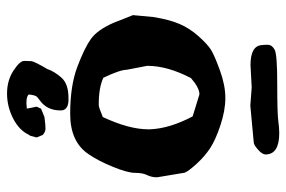

<svg xmlns="http://www.w3.org/2000/svg" viewBox="-155 -470 821 551"><g transform="rotate(90 255.5 -194.5)"><path d="M166.5 -502.9Q111.8 -502.9 109.4 -535.2Q108.4 -541 108.6 -553Q108.9 -564.9 122.8 -572.3Q136.7 -579.6 220.2 -579.6Q303.7 -579.6 325.9 -582.5Q348.1 -585.4 361.8 -585.4Q422.9 -585.4 423.3 -546.4Q423.3 -536.6 409.4 -524.4Q395.5 -512.2 388.7 -512.2L283.2 -502.4L230.5 -506.3L167 -502.9ZM270.5 19.5Q296.9 21.5 296.9 41.5Q296.9 41.5 296.9 42V42.5Q296.9 81.5 267.6 102.1Q257.3 109.4 255.9 112.8Q254.4 116.2 253.4 119.1L251 133.3Q256.3 140.1 273.9 140.1Q275.4 140.1 276.4 140.1L291 139.2Q291 138.2 291 137.2Q291 136.7 291.5 136.7Q291.5 135.7 291 134.8L286.1 110.8L292 98.1L315.9 88.4Q339.4 85.4 348.9 85.4Q358.4 85.4 367.2 93.3L374.5 110.8L369.1 130.9L367.7 131.3Q355 160.2 320.6 178Q286.1 195.8 248.5 195.8Q210.9 195.8 182.9 177.5Q154.8 159.2 154.8 146.5Q154.8 133.8 155.5 125.7Q156.2 117.7 178.2 80.1Q185.1 59.6 202.9 39.6Q220.7 19.5 260.7 19.5ZM314 -336.9Q314 -336.9 250.5 -356.4Q231.4 -356 204.1 -332Q168.9 -264.6 168.9 -206.5L180.2 -147.9Q180.2 -128.9 203.1 -80.6Q231.4 -67.4 278.8 -67.4H281.7Q288.1 -67.4 315.9 -79.1Q351.1 -154.3 351.1 -209.5Q351.1 -211.9 351.1 -213.9Q349.1 -270.5 314 -336.9ZM475.6 -314 488.8 -234.9V-234.4Q488.8 -218.8 482.4 -206.1Q476.1 -193.4 476.1 -171.9Q476.1 -150.4 458.7 -107.9Q441.4 -65.4 422.4 -38.1Q387.2 14.6 306.6 14.6Q226.1 14.6 171.9 -5.9Q117.7 -26.4 91.8 -44.9Q65.9 -63.5 45.9 -108.9L23.4 -165.5L28.8 -223.6Q36.1 -269.5 48.6 -298.8Q61 -328.1 84.2 -354Q107.4 -379.9 123 -389.6Q138.7 -399.4 181.6 -415Q224.6 -430.7 261 -430.7Q297.4 -430.7 339.8 -416.5Q382.3 -402.3 405.8 -386.7Q429.2 -371.1 450.2 -348.1Q471.2 -325.2 475.6 -314Z"/></g></svg>

Font: Drukaatie burti
Style: Bold
Weight: 700
Version: Version 0.14